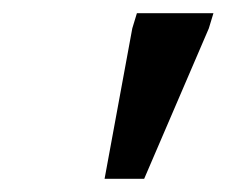

<svg xmlns="http://www.w3.org/2000/svg" viewBox="-20 -718 344 291"><path d="M138.5 -447 180.5 -675 187.5 -698H303.5L296.5 -675L198.5 -447Z"/></svg>

Font: Newsreader 9pt Medium
Style: Italic
Weight: 500
Italic angle: -17°
Designer: Hugues Gentile
Foundry: Production Type
Version: Version 1.003